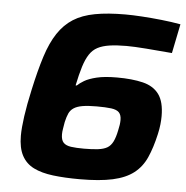

<svg xmlns="http://www.w3.org/2000/svg" viewBox="-51 -746 779 804"><g transform="rotate(5 338.5 -344.0)"><path d="M313 8Q250 8 201 2Q152 -4 119 -20.5Q86 -37 69 -69Q52 -101 52 -152Q52 -185 59 -234.5Q66 -284 80 -347Q98 -430 117 -489.5Q136 -549 162.5 -589Q189 -629 226 -652.5Q263 -676 316.5 -686Q370 -696 444 -696Q474 -696 513.5 -693.5Q553 -691 595.5 -686.5Q638 -682 677 -675L652 -552Q596 -557 543.5 -561Q491 -565 460 -565Q418 -565 388.5 -560.5Q359 -556 339 -545.5Q319 -535 305.5 -514.5Q292 -494 282 -462Q272 -430 262 -382H267Q277 -392 295.5 -403Q314 -414 347 -422Q380 -430 432 -430Q496 -430 541 -419Q586 -408 609 -376.5Q632 -345 632 -285Q632 -269 630 -250Q628 -231 623 -209Q610 -151 591.5 -109.5Q573 -68 539.5 -42Q506 -16 451.5 -4Q397 8 313 8ZM320 -121Q355 -121 379 -124Q403 -127 417.5 -135.5Q432 -144 441 -162Q450 -180 456 -210Q459 -223 460.5 -233.5Q462 -244 462 -254Q462 -275 452 -285.5Q442 -296 419 -299Q396 -302 358 -302Q321 -302 298 -298Q275 -294 261.5 -285Q248 -276 241.5 -261.5Q235 -247 230 -225Q228 -212 225.5 -198Q223 -184 223 -173Q223 -149 233.5 -138Q244 -127 265.5 -124Q287 -121 320 -121Z"/></g></svg>

Font: Saira Thin
Style: Bold Italic
Weight: 700
Italic angle: -12°
Version: Version 1.101